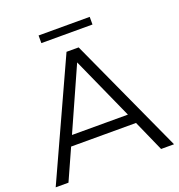

<svg xmlns="http://www.w3.org/2000/svg" viewBox="-148 -964 1013 1087"><g transform="rotate(-20 358.5 -420.5)"><path d="M358 -623 527 -247H190ZM637 0H715L395 -700H322L2 0H79L163 -187H554ZM513 -795V-841H205V-795Z"/></g></svg>

Font: Montserrat Z
Style: Regular
Weight: 400
Designer: Julieta Ulanovsky
Foundry: Julieta Ulanovsky
Version: Version 8.000